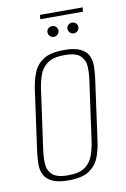

<svg xmlns="http://www.w3.org/2000/svg" viewBox="-78 -704 496 758"><g transform="rotate(-10 170.0 -324.5)"><path d="M135 7Q92 7 69 -4.5Q46 -16 37 -35Q28 -54 28.5 -77.5Q29 -101 32 -125L66 -372Q71 -404 82 -434Q93 -464 121.5 -483.5Q150 -503 207 -503Q249 -503 272 -491.5Q295 -480 303.5 -461Q312 -442 311.5 -419Q311 -396 308 -372L274 -125Q270 -93 258.5 -62.5Q247 -32 219 -12.5Q191 7 135 7ZM137 -13Q183 -13 206 -30.5Q229 -48 238 -75Q247 -102 251 -130L284 -367Q288 -395 287 -421.5Q286 -448 268 -465.5Q250 -483 204 -483Q158 -483 135 -465.5Q112 -448 103 -421.5Q94 -395 90 -367L57 -130Q53 -102 54 -75Q55 -48 73 -30.5Q91 -13 137 -13ZM176 -561Q167 -561 160.5 -567.5Q154 -574 154 -583Q154 -592 160.5 -598Q167 -604 176 -604Q185 -604 191.5 -598Q198 -592 198 -583Q198 -574 191.5 -567.5Q185 -561 176 -561ZM256 -561Q247 -561 240.5 -567.5Q234 -574 234 -583Q234 -592 240.5 -598Q247 -604 256 -604Q265 -604 271.5 -598Q278 -592 278 -583Q278 -574 271.5 -567.5Q265 -561 256 -561ZM135 -639 137 -656H308L306 -639Z"/></g></svg>

Font: Alumni Sans Thin Thin
Style: Italic
Weight: 250
Italic angle: -8°
Version: Version 1.016